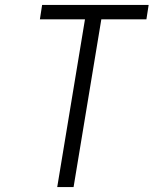

<svg xmlns="http://www.w3.org/2000/svg" viewBox="-20 -755 640 775"><path d="M211 0 323 -677H141L150 -735H580L571 -677H389L277 0Z"/></svg>

Font: Iosevka Aile Light Oblique
Style: Regular
Weight: 300
Italic angle: -9°
Designer: Belleve Invis
Foundry: Belleve Invis
Version: Version 31.1.0; ttfautohint (v1.8.4)